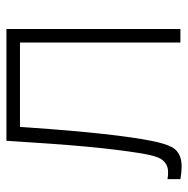

<svg xmlns="http://www.w3.org/2000/svg" viewBox="-14 -566 584 596"><g transform="rotate(-90 278.0 -268.0)"><path d="M100 -122Q112 -196 120.8 -291Q129.5 -386 139 -540H486V0H444V-498H182L180 -468.5Q161.5 -202 138 -86Q130 -47 119.5 -27Q109 -7 86 0.2Q63 7.5 20 0V-40Q49 -35 64.8 -43.5Q80.5 -52 87.5 -70.5Q94.5 -89 100 -122Z"/></g></svg>

Font: Tap Sans
Style: Regular
Weight: 400
Designer: Tap Payments
Foundry: Tap Payments
Version: Version 1.001;Glyphs 3.1.2 (3151)